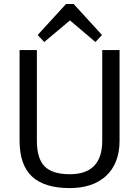

<svg xmlns="http://www.w3.org/2000/svg" viewBox="-20 -957 714 985"><path d="M338.1 7.9Q207.8 7.9 144.1 -51.5Q80.4 -111 80.4 -236.1V-700H169.2V-234.6Q169.2 -143.8 209 -103.5Q248.7 -63.2 338.1 -63.2Q504.5 -63.2 504.5 -234.6V-700H593.4V-236.1Q593.4 -176.1 575.6 -130.9Q557.8 -85.6 524.1 -54.5Q490.4 -23.4 443.5 -7.7Q396.5 7.9 338.1 7.9ZM173.3 -777.5 318.8 -936.6H357.7L503.3 -777.5L469.5 -741.5L317.6 -870.5H360.6L206.9 -741.5Z"/></svg>

Font: Pathway Extreme 8pt Thin
Style: Regular
Weight: 100
Designer: Eduardo Rodriguez Tunni
Foundry: Eduardo Rodriguez Tunni
Version: Version 1.000